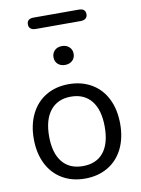

<svg xmlns="http://www.w3.org/2000/svg" viewBox="-96 -942 746 1013"><g transform="rotate(-10 277.5 -435.0)"><path d="M387.5 -107.4Q425.8 -154.8 425.8 -244.9Q425.8 -335 387 -383.5Q348.1 -432.1 277.1 -432.1Q206.1 -432.1 167 -383.5Q127.9 -335 127.9 -245.6Q127.9 -156.2 166.5 -108.2Q205.1 -60.1 277.1 -60.1Q349.1 -60.1 387.5 -107.4ZM74.5 -112.5Q45.9 -169.9 45.9 -245.8Q45.9 -321.8 74.5 -379.4Q103 -437 155.5 -468Q208 -499 277.1 -499Q346.2 -499 399.2 -468Q452.1 -437 480.5 -379.4Q508.8 -321.8 508.8 -245.8Q508.8 -169.9 480.5 -112.5Q452.1 -55.2 399.2 -24.2Q346.2 6.8 277.1 6.8Q208 6.8 155.5 -24.2Q103 -55.2 74.5 -112.5ZM238 -616Q223.1 -629.9 223.1 -652.3Q223.1 -674.8 238 -689Q252.9 -703.1 276.9 -703.1Q300.8 -703.1 315.9 -689Q331.1 -674.8 331.1 -652.3Q331.1 -629.9 315.9 -616Q300.8 -602.1 276.9 -602.1Q252.9 -602.1 238 -616ZM397.9 -877Q434.1 -877 434.1 -846.2Q434.1 -832 424.6 -824Q415 -815.9 397.9 -815.9H155.8Q139.2 -815.9 129.6 -824Q120.1 -832 120.1 -846.2Q120.1 -877 155.8 -877Z"/></g></svg>

Font: Nunito-Regular
Style: Regular
Weight: 400
Designer: Vernon Adams
Foundry: newtypography
Version: Version 3.000